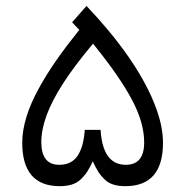

<svg xmlns="http://www.w3.org/2000/svg" viewBox="-20 -638 635 658"><path d="M293 -481.4Q233.9 -410.6 196 -351.8Q158.2 -293 139.9 -243.4Q121.6 -193.8 121.6 -150.9Q121.6 -73.2 183.1 -73.2Q225.1 -73.2 245.8 -104Q266.6 -134.8 270.5 -192.9H324.7Q332 -73.2 411.1 -73.2Q474.1 -73.2 474.1 -149.9Q474.1 -217.3 432.4 -295.9Q390.6 -374.5 304.7 -481L298.8 -488.3ZM184.6 0Q56.2 0 56.2 -148.9Q56.2 -190.9 70.8 -238Q85.4 -285.2 112.8 -334.7Q140.1 -384.3 172.9 -431.2Q205.6 -478 248 -530.8L252 -535.6L247.6 -540L227.1 -561.5L276.4 -617.7Q357.9 -532.2 416.7 -448.5Q475.6 -364.7 507.1 -287.8Q538.6 -210.9 538.6 -148.9Q538.6 0 409.7 0Q386.2 0 368.9 -5.4Q351.6 -10.7 338.9 -22.7Q326.2 -34.7 317.1 -48.8Q308.1 -63 297.9 -85.4Q287.6 -63 278.3 -48.8Q269 -34.7 256.1 -22.7Q243.2 -10.7 225.6 -5.4Q208 0 184.6 0Z"/></svg>

Font: Shabnam Light WOL
Style: Light-WOL
Weight: 300
Foundry: DejaVu fonts team - Redesigned by Saber Rastikerdar - Based on Vazir font
Version: Version 5.0.0